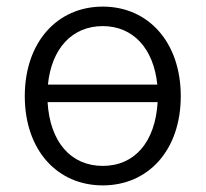

<svg xmlns="http://www.w3.org/2000/svg" viewBox="-20 -549 622 581"><path d="M291 12C429 12 527 -95 527 -258C527 -421 429 -529 291 -529C153 -529 55 -421 55 -258C55 -95 153 12 291 12ZM457 -240C450 -120 388 -47 291 -47C194 -47 131 -120 124 -240ZM125 -293C136 -402 198 -470 291 -470C383 -470 445 -402 456 -293Z"/></svg>

Font: Repo Light
Style: Regular
Weight: 300
Designer: Stefan Peev
Foundry: Context Ltd
Version: Version 001.502